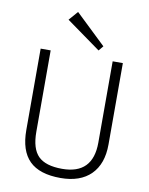

<svg xmlns="http://www.w3.org/2000/svg" viewBox="-101 -1015 850 1095"><g transform="rotate(10 324.5 -468.0)"><path d="M326 7Q204 7 145.5 -51Q87 -109 87 -229V-700H145V-229Q145 -131 187.5 -88.5Q230 -46 326 -46Q504 -46 504 -229V-700H563V-229Q563 -172 547.5 -128.5Q532 -85 501.5 -54.5Q471 -24 427 -8.5Q383 7 326 7ZM437 -775 414 -747 215 -890 261 -943Z"/></g></svg>

Font: Pathway Extreme 8pt Thin 12pt Thin
Style: Regular
Weight: 250
Version: Version 1.001;gftools[0.9.26]